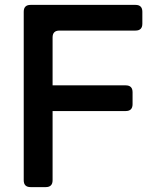

<svg xmlns="http://www.w3.org/2000/svg" viewBox="-20 -765 624 785"><path d="M105 0Q77 0 77 -28V-717Q77 -745 105 -745H534Q562 -745 562 -717V-668Q562 -640 534 -640H223Q195 -640 195 -612V-416H494Q522 -416 522 -388V-339Q522 -311 494 -311H195V-28Q195 0 167 0Z"/></svg>

Font: Pitagon Sans Text SemiBold
Style: Regular
Weight: 600
Designer: Travis Tran
Foundry: Pitagon
Version: Version 1.001; ttfautohint (v1.8.4.7-5d5b);gftools[0.9.26]